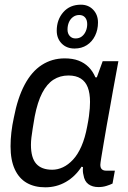

<svg xmlns="http://www.w3.org/2000/svg" viewBox="-20 -787 544 819"><path d="M173 12Q127 12 94 -7Q61 -26 43 -65Q25 -104 25 -163Q25 -192 28.5 -222.5Q32 -253 39 -285Q55 -369 85 -425.5Q115 -482 158.5 -510Q202 -538 256 -538Q290 -538 315 -528.5Q340 -519 358 -501Q376 -483 387 -457H393L418 -526H485L462 -401Q457 -370 449.5 -330.5Q442 -291 435 -250.5Q428 -210 422 -174.5Q416 -139 412 -114.5Q408 -90 408 -84Q408 -71 414.5 -65Q421 -59 433 -59H470L460 -4Q450 1 434 6Q418 11 400 11Q374 11 357 -1.5Q340 -14 336 -41Q334 -48 333.5 -56.5Q333 -65 334 -74L328 -76Q301 -34 261 -11Q221 12 173 12ZM203 -63Q226 -63 248.5 -73.5Q271 -84 291.5 -106Q312 -128 327.5 -163.5Q343 -199 352 -248Q357 -273 359.5 -292Q362 -311 363 -325.5Q364 -340 364 -352Q364 -389 354.5 -414Q345 -439 324.5 -452Q304 -465 272 -465Q236 -465 208 -447Q180 -429 160 -390.5Q140 -352 128 -290Q123 -261 119.5 -239Q116 -217 114 -200.5Q112 -184 112 -169Q112 -114 134.5 -88.5Q157 -63 203 -63ZM298 -580Q264 -580 243 -601.5Q222 -623 222 -656Q222 -703 250 -735Q278 -767 325 -767Q357 -767 377.5 -745.5Q398 -724 398 -691Q398 -660 385.5 -634.5Q373 -609 350.5 -594.5Q328 -580 298 -580ZM302 -623Q318 -623 329 -631.5Q340 -640 346 -654Q352 -668 352 -684Q352 -702 343 -712.5Q334 -723 318 -723Q303 -723 291.5 -714.5Q280 -706 274 -692Q268 -678 268 -661Q268 -644 277.5 -633.5Q287 -623 302 -623Z"/></svg>

Font: Archivo SemiCondensed
Style: Italic
Weight: 400
Width: 4
Italic angle: -10°
Designer: Hector Gatti
Foundry: Omnibus-Type
Version: Version 2.001